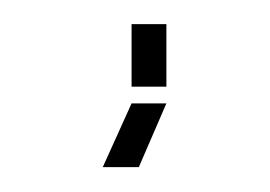

<svg xmlns="http://www.w3.org/2000/svg" viewBox="-20 -85 219 156"><path d="M63.5 50.8H92.8L115.2 -1H86.9ZM115.2 -14.6V-65.4H86.9V-14.6Z"/></svg>

Font: Caledo
Style: Light
Weight: 300
Designer: BSozoo
Foundry: BSozoo
Version: Version 002.000